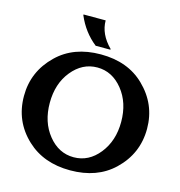

<svg xmlns="http://www.w3.org/2000/svg" viewBox="-136 -1081 1133 1211"><g transform="rotate(15 431.0 -476.0)"><path d="M259.3 -961.9H403.8Q403.8 -872.1 480.5 -795.9V-791H384.3Q301.8 -856.4 259.3 -957ZM431.2 9.8Q257.3 9.8 147.5 -93.3Q29.3 -204.1 29.3 -368.7Q29.3 -528.8 146.5 -642.1Q254.4 -747.1 431.2 -747.1Q607.9 -747.1 715.8 -642.1Q833 -528.8 833 -368.7Q833 -206.1 714.8 -93.3Q606.9 9.8 431.2 9.8ZM664.1 -368.2Q664.1 -493.2 596.7 -577.1Q528.8 -661.6 431.2 -661.6Q333.5 -661.6 265.1 -577.1Q197.8 -494.1 197.8 -368.7Q197.8 -243.7 265.1 -160.2Q333 -75.7 431.2 -75.7Q529.3 -75.7 596.7 -160.2Q664.1 -244.6 664.1 -368.2Z"/></g></svg>

Font: Classica
Style: Bold
Weight: 700
Designer: Wojciech Kalinowski "wmk69" (wmk69@o2.pl)
Foundry: Wojciech Kalinowski "wmk69" (wmk69@o2.pl)
Version: Version 2.1.1; 2021-05-14